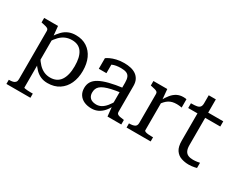

<svg xmlns="http://www.w3.org/2000/svg" viewBox="-112 -1193 2371 1919"><g transform="rotate(30 1074.0 -233.5)"><path d="M319 223H42V175H45Q70 175 88.5 170.5Q107 166 117 153.5Q127 141 127 119V-438Q127 -453 118.5 -460.5Q110 -468 92.5 -473Q75 -478 49 -483L39 -485V-537H199L211 -413L216 -407V165Q216 168 229 170.5Q242 173 260 174Q278 175 292 175H319ZM392 11Q348 11 313.5 -4Q279 -19 250.5 -47.5Q222 -76 197 -117L200 -182Q226 -138 254 -109Q282 -80 315 -65Q348 -50 387 -50Q426 -50 456 -64.5Q486 -79 505.5 -107.5Q525 -136 535 -177Q545 -218 545 -271Q545 -323 536 -362.5Q527 -402 508.5 -429.5Q490 -457 461 -471Q432 -485 393 -485Q352 -485 318 -470.5Q284 -456 255 -426.5Q226 -397 199 -353L197 -415Q224 -457 253 -486.5Q282 -516 318.5 -531.5Q355 -547 402 -547Q477 -547 530 -512Q583 -477 611 -415.5Q639 -354 639 -271Q639 -189 610 -125.5Q581 -62 525.5 -25.5Q470 11 392 11Z M1082 -327V-274Q1021 -266 977 -256Q933 -246 904 -234Q875 -222 858 -207Q841 -192 834 -173Q827 -154 827 -132Q827 -104 838.5 -85Q850 -66 871 -56.5Q892 -47 920 -47Q952 -47 979 -62Q1006 -77 1031 -107Q1056 -137 1080 -182L1081 -123Q1061 -82 1034.5 -52Q1008 -22 974.5 -5.5Q941 11 899 11Q851 11 814 -5.5Q777 -22 756 -54Q735 -86 735 -131Q735 -173 754 -204Q773 -235 814.5 -258Q856 -281 922 -298Q988 -315 1082 -327ZM1080 0 1068 -116 1063 -122V-383Q1063 -421 1053 -444Q1043 -467 1019.5 -477Q996 -487 956 -487Q896 -487 858 -470Q820 -453 801 -434Q801 -442 805 -450.5Q809 -459 816 -466.5Q823 -474 832.5 -479Q842 -484 854 -486V-370H766V-492Q780 -503 806.5 -515.5Q833 -528 872 -537.5Q911 -547 960 -547Q1000 -547 1035 -539Q1070 -531 1096 -513Q1122 -495 1137 -466Q1152 -437 1152 -395V-93Q1152 -79 1162 -71Q1172 -63 1190 -59.5Q1208 -56 1234 -53L1239 -52V0Z M1677 -544V-448Q1670 -450 1660 -451Q1650 -452 1639.5 -453Q1629 -454 1619 -454Q1591 -454 1569 -448.5Q1547 -443 1528.5 -431.5Q1510 -420 1493.5 -402Q1477 -384 1458 -358V-404Q1483 -451 1509.5 -483Q1536 -515 1568 -531.5Q1600 -548 1640 -548Q1652 -548 1662.5 -547Q1673 -546 1677 -544ZM1300 0V-48H1303Q1342 -48 1364.5 -59Q1387 -70 1387 -104V-438Q1387 -453 1378.5 -460.5Q1370 -468 1353 -473Q1336 -478 1310 -483L1300 -485V-537H1460L1472 -403L1476 -407V-70Q1476 -61 1490 -56Q1504 -51 1523 -49.5Q1542 -48 1556 -48H1578V0Z M1736 -477V-532H1747Q1781 -532 1804 -536.5Q1827 -541 1838.5 -555Q1850 -569 1850 -597L1915 -537H2106V-477ZM1932 -163Q1932 -121 1944 -97Q1956 -73 1979 -63Q2002 -53 2034 -53Q2060 -53 2082 -56.5Q2104 -60 2112 -62V-2Q2102 1 2087 4Q2072 7 2056 9Q2040 11 2023 11Q1976 11 1935 -3Q1894 -17 1868.5 -54.5Q1843 -92 1843 -162V-522L1850 -530V-690H1932Z"/></g></svg>

Font: Roboto Serif
Style: Regular
Weight: 400
Designer: Greg Gazdowicz
Foundry: Commercial Type
Version: Version 1.008